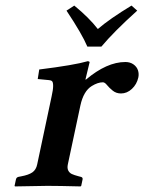

<svg xmlns="http://www.w3.org/2000/svg" viewBox="-20 -666 517 688"><path d="M343.3 -499H293Q274.4 -543.5 218.3 -627.9L246.1 -646Q298.8 -603 330.6 -562Q373 -598.6 451.2 -646L471.7 -627.9Q387.7 -552.2 343.3 -499ZM288.1 -380.9Q362.8 -443.8 429.2 -443.8Q446.3 -443.8 458.3 -435.3Q470.2 -426.8 474.4 -414.1Q478.5 -401.4 475.6 -388.2Q470.2 -363.8 452.6 -347.4Q435.1 -331.1 413.6 -331.1Q396.5 -331.1 384 -341.1Q371.6 -351.1 363.5 -361.1Q355.5 -371.1 348.6 -371.1Q330.6 -371.1 309.1 -357.9Q279.3 -339.8 268.1 -288.1L223.1 -77.1Q220.2 -63.5 224.6 -54.9Q229 -46.4 237.3 -42.5Q245.6 -38.6 262.2 -34.2L270 -32.2Q277.3 -30.3 275.9 -22.9L271 0L268.6 2Q189 0 149.9 0L33.7 2L32.2 0L37.1 -22.9Q38.6 -30.3 45.9 -32.2L56.2 -34.2Q82.5 -39.1 95.9 -48.3Q109.4 -57.6 113.3 -77.1L165 -320.8Q170.4 -344.7 170.4 -357.9Q170.4 -371.1 166.7 -374.8Q163.1 -378.4 155.8 -378.9L115.2 -382.8L120.6 -417Q246.1 -432.6 294.9 -446.8Q299.8 -445.8 301.3 -443.8L286.1 -380.9Z"/></svg>

Font: Linux Libertine Slanted
Style: Semibold Slanted
Weight: 600
Designer: Philipp H. Poll
Foundry: Philipp H. Poll
Version: Version 5.1.1